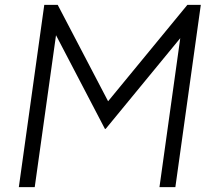

<svg xmlns="http://www.w3.org/2000/svg" viewBox="-20 -765 868 785"><path d="M57 0 161 -745H216L422 -351L746 -745H801L697 0H632L717 -609L412 -238H409L209 -621L122 0Z"/></svg>

Font: Plus Jakarta Sans Light
Style: Italic
Weight: 300
Italic angle: -8°
Designer: Gumpita Rahayu
Foundry: Tokotype
Version: Version 2.071; ttfautohint (v1.8.4.7-5d5b);gftools[0.9.29]